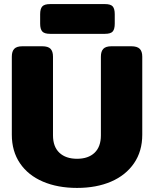

<svg xmlns="http://www.w3.org/2000/svg" viewBox="-20 -907 756 942"><path d="M177 -791V-837Q177 -864 187.5 -875.5Q198 -887 226 -887H495Q523 -887 533 -875.5Q543 -864 543 -837V-791Q543 -764 533 -752.5Q523 -741 495 -741H226Q198 -741 187.5 -752.5Q177 -764 177 -791ZM38 -246V-629Q38 -655 50 -667.5Q62 -680 90 -680H187Q216 -680 228 -667.5Q240 -655 240 -629V-243Q240 -187 271.5 -157.5Q303 -128 358 -128Q413 -128 444 -157.5Q475 -187 475 -243V-629Q475 -655 487 -667.5Q499 -680 527 -680H624Q653 -680 665.5 -667.5Q678 -655 678 -629V-246Q678 -165 637.5 -106Q597 -47 525 -16Q453 15 358 15Q263 15 190.5 -16Q118 -47 78 -106Q38 -165 38 -246Z"/></svg>

Font: Mitr SemiBold
Style: Regular
Weight: 600
Designer: Thanarat Vachiruckul
Foundry: Cadson Demak
Version: Version 1.002